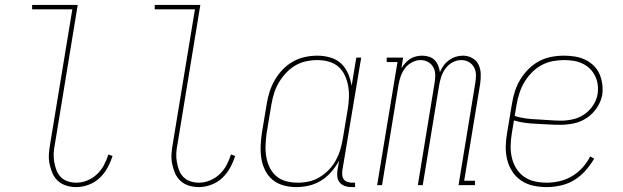

<svg xmlns="http://www.w3.org/2000/svg" viewBox="-20 -755 2540 783"><path d="M291 8Q270 8 250.5 2Q231 -4 216.5 -17Q202 -30 194 -48.5Q186 -67 182 -87Q178 -107 179.5 -128Q181 -149 185 -171L275 -717H111V-735H297L204 -168Q200 -149 199 -131Q198 -113 201 -95.5Q204 -78 210 -61.5Q216 -45 228 -33Q240 -21 256.5 -15.5Q273 -10 291 -10Q314 -10 336 -19Q358 -28 375.5 -44.5Q393 -61 404 -82Q415 -103 422 -125L439 -119Q431 -94 418.5 -71Q406 -48 386.5 -29.5Q367 -11 341.5 -1.5Q316 8 291 8Z M791 8Q770 8 750.5 2Q731 -4 716.5 -17Q702 -30 694 -48.5Q686 -67 682 -87Q678 -107 679.5 -128Q681 -149 685 -171L775 -717H611V-735H797L704 -168Q700 -149 699 -131Q698 -113 701 -95.5Q704 -78 710 -61.5Q716 -45 728 -33Q740 -21 756.5 -15.5Q773 -10 791 -10Q814 -10 836 -19Q858 -28 875.5 -44.5Q893 -61 904 -82Q915 -103 922 -125L939 -119Q931 -94 918.5 -71Q906 -48 886.5 -29.5Q867 -11 841.5 -1.5Q816 8 791 8Z M1188 8Q1161 8 1136 1Q1111 -6 1092 -21.5Q1073 -37 1061.5 -60Q1050 -83 1046 -108Q1042 -133 1043 -159.5Q1044 -186 1048 -213L1068 -333Q1072 -358 1080 -382.5Q1088 -407 1101.5 -430Q1115 -453 1133.5 -472Q1152 -491 1175 -504Q1198 -517 1223.5 -522.5Q1249 -528 1274 -528Q1301 -528 1327 -520.5Q1353 -513 1371 -496Q1389 -479 1399.5 -455Q1410 -431 1414 -405L1433 -520H1453L1376 -59Q1375 -49 1376 -39.5Q1377 -30 1382.5 -23Q1388 -16 1397.5 -13Q1407 -10 1416 -10H1428V8H1413Q1400 8 1387.5 4Q1375 0 1366.5 -9.5Q1358 -19 1356 -32Q1354 -45 1356 -59L1363 -100Q1350 -76 1331.5 -54.5Q1313 -33 1289.5 -18.5Q1266 -4 1240 2Q1214 8 1188 8ZM1194 -10Q1217 -10 1240 -15Q1263 -20 1283.5 -32.5Q1304 -45 1321 -62.5Q1338 -80 1349.5 -101Q1361 -122 1367.5 -144Q1374 -166 1378 -189L1398 -309Q1402 -333 1403 -357Q1404 -381 1400 -403.5Q1396 -426 1386.5 -447Q1377 -468 1360.5 -482.5Q1344 -497 1321.5 -503.5Q1299 -510 1275 -510Q1252 -510 1228.5 -505Q1205 -500 1184.5 -488Q1164 -476 1147 -458Q1130 -440 1117.5 -419Q1105 -398 1098 -375.5Q1091 -353 1087 -330L1067 -210Q1064 -186 1063 -162Q1062 -138 1066 -115Q1070 -92 1080 -71.5Q1090 -51 1107 -36.5Q1124 -22 1147 -16Q1170 -10 1194 -10Z M1518 0 1601 -502H1557V-520H1624L1617 -477Q1624 -488 1633 -498Q1642 -508 1653 -515Q1664 -522 1676.5 -525Q1689 -528 1702 -528Q1716 -528 1730 -523.5Q1744 -519 1753 -509.5Q1762 -500 1767 -487.5Q1772 -475 1774 -461Q1780 -475 1789 -487.5Q1798 -500 1811 -509.5Q1824 -519 1838.5 -523.5Q1853 -528 1868 -528Q1888 -528 1905.5 -518.5Q1923 -509 1931.5 -491.5Q1940 -474 1940.5 -453Q1941 -432 1938 -412L1873 -18H1917V0H1850L1918 -415Q1921 -432 1921 -449Q1921 -466 1913.5 -480Q1906 -494 1892 -502Q1878 -510 1861 -510Q1843 -510 1826 -501Q1809 -492 1797.5 -476.5Q1786 -461 1780 -443.5Q1774 -426 1771 -408L1704 0H1684L1752 -415Q1755 -432 1755 -449Q1755 -466 1747.5 -480Q1740 -494 1726 -502Q1712 -510 1695 -510Q1678 -510 1660.5 -501Q1643 -492 1631.5 -476.5Q1620 -461 1614 -443.5Q1608 -426 1605 -408L1538 0Z M2209 8Q2181 8 2154 2Q2127 -4 2105.5 -18.5Q2084 -33 2069.5 -55Q2055 -77 2048.5 -103Q2042 -129 2042.5 -157Q2043 -185 2048 -213L2068 -333Q2072 -358 2080 -383Q2088 -408 2102 -431Q2116 -454 2135.5 -473.5Q2155 -493 2178.5 -505.5Q2202 -518 2228 -523Q2254 -528 2280 -528Q2302 -528 2324 -524.5Q2346 -521 2365.5 -512Q2385 -503 2400.5 -488Q2416 -473 2424.5 -454Q2433 -435 2436 -413Q2439 -391 2436 -368Q2431 -341 2414.5 -316Q2398 -291 2373.5 -274.5Q2349 -258 2321 -252Q2293 -246 2265 -246Q2241 -246 2217.5 -247.5Q2194 -249 2169.5 -250Q2145 -251 2121.5 -254Q2098 -257 2076 -264L2067 -210Q2063 -185 2062.5 -160Q2062 -135 2067.5 -111.5Q2073 -88 2085.5 -68Q2098 -48 2117 -34.5Q2136 -21 2160 -15.5Q2184 -10 2209 -10Q2235 -10 2261.5 -16Q2288 -22 2312 -36Q2336 -50 2355 -71Q2374 -92 2387 -117L2403 -108Q2388 -82 2367.5 -59Q2347 -36 2321.5 -20.5Q2296 -5 2266.5 1.5Q2237 8 2209 8ZM2269 -263Q2292 -263 2316.5 -268.5Q2341 -274 2362.5 -288.5Q2384 -303 2398.5 -325Q2413 -347 2417 -371Q2420 -391 2417.5 -410Q2415 -429 2406.5 -446Q2398 -463 2385 -475.5Q2372 -488 2355 -496Q2338 -504 2319 -507Q2300 -510 2280 -510Q2257 -510 2233.5 -505.5Q2210 -501 2188 -489Q2166 -477 2148.5 -459Q2131 -441 2118.5 -420Q2106 -399 2098.5 -376Q2091 -353 2087 -330L2079 -282Q2101 -275 2124.5 -272Q2148 -269 2172.5 -268Q2197 -267 2220.5 -265Q2244 -263 2269 -263Z"/></svg>

Font: Iosevka Curly Slab Thin
Style: Italic
Weight: 100
Italic angle: -9°
Monospace: yes
Designer: Belleve Invis
Foundry: Belleve Invis
Version: Version 22.1.2; ttfautohint (v1.8.4)